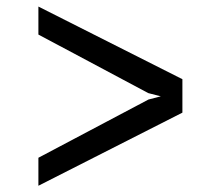

<svg xmlns="http://www.w3.org/2000/svg" viewBox="-20 -626 690 600"><path d="M550 -378.5V-274L100 -45.5V-133L444 -315L482.5 -325L443.5 -335L100 -518V-605.5Z"/></svg>

Font: B612
Style: Regular
Weight: 400
Designer: Nicolas Chauveau, Thomas Paillot, Jonathan Favre-Lamarine, Jean-Luc Vinot
Foundry: AIRBUS
Version: Version 1.008